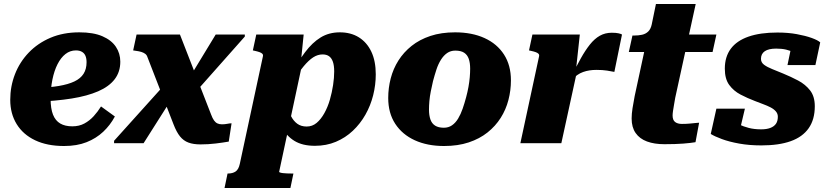

<svg xmlns="http://www.w3.org/2000/svg" viewBox="-20 -713 4125 956"><path d="M299 14Q215 14 155 -14.5Q95 -43 63 -95Q31 -147 31 -216Q31 -283 54.5 -343.5Q78 -404 123 -451Q168 -498 231.5 -525Q295 -552 375 -552Q445 -552 490 -532.5Q535 -513 557 -480Q579 -447 579 -406Q579 -355 551 -318.5Q523 -282 469 -258.5Q415 -235 337 -222.5Q259 -210 157 -206L161 -275Q226 -277 273 -285Q320 -293 350.5 -307.5Q381 -322 396 -345.5Q411 -369 411 -403Q411 -422 405.5 -435Q400 -448 388 -455Q376 -462 358 -462Q329 -462 306 -444Q283 -426 266.5 -393.5Q250 -361 241 -317Q232 -273 232 -221Q232 -172 244 -142Q256 -112 280 -98Q304 -84 340 -84Q374 -84 400 -98Q426 -112 446.5 -134.5Q467 -157 483 -183L552 -133Q529 -90 494 -57Q459 -24 411 -5Q363 14 299 14Z M957 -258 910 -304 1054 -541H1199V-531ZM548 0V-12L792 -283L844 -235L695 0ZM978 6Q943 6 918.5 -3Q894 -12 876.5 -33.5Q859 -55 844 -94L714 -429Q711 -439 703 -445Q695 -451 683.5 -454.5Q672 -458 656 -460L643 -462L660 -541H876L1031 -143Q1038 -124 1045.5 -113.5Q1053 -103 1062.5 -98.5Q1072 -94 1085 -94Q1099 -94 1111.5 -96.5Q1124 -99 1133 -99L1119 -8Q1091 -3 1054 1.5Q1017 6 978 6Z M1098 223 1113 151H1115Q1138 151 1153 141Q1168 131 1174 103L1289 -432Q1291 -440 1286.5 -445Q1282 -450 1272 -453.5Q1262 -457 1248 -460L1239 -462L1256 -541H1492L1477 -393L1488 -410L1370 142Q1369 144 1374.5 146Q1380 148 1389 149Q1398 150 1409.5 150.5Q1421 151 1433 151H1441L1426 223ZM1358 -173 1409 -190Q1417 -159 1429 -135Q1441 -111 1460 -97Q1479 -83 1507 -83Q1535 -83 1556.5 -101Q1578 -119 1595 -149.5Q1612 -180 1622.5 -216.5Q1633 -253 1638.5 -289.5Q1644 -326 1644 -357Q1644 -387 1637.5 -405.5Q1631 -424 1618.5 -433Q1606 -442 1586 -442Q1562 -442 1539.5 -427.5Q1517 -413 1492 -383Q1467 -353 1435 -307L1425 -338Q1463 -405 1499 -453Q1535 -501 1576.5 -526.5Q1618 -552 1672 -552Q1727 -552 1767 -527Q1807 -502 1829 -455.5Q1851 -409 1851 -343Q1851 -290 1838 -238.5Q1825 -187 1799.5 -142Q1774 -97 1737 -62Q1700 -27 1652.5 -7Q1605 13 1548 13Q1486 13 1446 -11.5Q1406 -36 1385 -78Q1364 -120 1358 -173Z M2301 -229Q2308 -255 2312.5 -280Q2317 -305 2319 -328Q2321 -351 2321 -371Q2321 -400 2314 -420Q2307 -440 2291 -450.5Q2275 -461 2247 -461Q2224 -461 2206.5 -449Q2189 -437 2175.5 -415.5Q2162 -394 2153 -366.5Q2144 -339 2136 -309Q2130 -283 2125 -258Q2120 -233 2118 -210Q2116 -187 2116 -167Q2116 -139 2123 -118.5Q2130 -98 2146.5 -87.5Q2163 -77 2190 -77Q2213 -77 2230.5 -89Q2248 -101 2261 -122.5Q2274 -144 2283.5 -171.5Q2293 -199 2301 -229ZM1913 -225Q1913 -275 1925.5 -323Q1938 -371 1964 -412Q1990 -453 2029.5 -484.5Q2069 -516 2123 -534Q2177 -552 2246 -552Q2330 -552 2392.5 -523.5Q2455 -495 2489.5 -441.5Q2524 -388 2524 -313Q2524 -263 2511.5 -215Q2499 -167 2473 -126Q2447 -85 2407.5 -53.5Q2368 -22 2314 -4Q2260 14 2191 14Q2108 14 2045.5 -14.5Q1983 -43 1948 -96.5Q1913 -150 1913 -225Z M2571 0H2775L2855 -367L2848 -366L2867 -541H2631L2614 -462L2623 -460Q2637 -457 2647 -453.5Q2657 -450 2661.5 -445Q2666 -440 2664 -432ZM3077 -541Q3073 -544 3060.5 -547Q3048 -550 3026 -550Q2993 -550 2966.5 -535Q2940 -520 2917 -491Q2894 -462 2872 -422.5Q2850 -383 2826 -333L2828 -316Q2841 -330 2854.5 -339.5Q2868 -349 2883.5 -354.5Q2899 -360 2915.5 -362.5Q2932 -365 2950 -365Q2980 -365 3002.5 -361.5Q3025 -358 3039 -355Z M3288 5Q3238 5 3201.5 -8.5Q3165 -22 3145 -50.5Q3125 -79 3125 -123Q3125 -146 3129.5 -174.5Q3134 -203 3140 -234L3202 -522L3286 -541H3547L3528 -454H3111L3129 -536H3136Q3159 -536 3177 -540Q3195 -544 3207.5 -556Q3220 -568 3225 -591L3246 -693H3444L3342 -226Q3339 -208 3336 -191Q3333 -174 3331 -160.5Q3329 -147 3329 -138Q3329 -115 3341.5 -105.5Q3354 -96 3375 -96Q3395 -96 3412.5 -97.5Q3430 -99 3443 -100.5Q3456 -102 3461 -102L3443 -5Q3420 -1 3382 2Q3344 5 3288 5Z M3771 11Q3711 11 3661 2Q3611 -7 3574.5 -20.5Q3538 -34 3519 -46L3547 -172H3689L3659 -45Q3639 -51 3630.5 -64Q3622 -77 3622.5 -91Q3623 -105 3630 -114Q3642 -104 3661.5 -93.5Q3681 -83 3708.5 -76Q3736 -69 3770 -69Q3797 -69 3815.5 -76Q3834 -83 3843.5 -96.5Q3853 -110 3853 -132Q3853 -147 3843 -158.5Q3833 -170 3816.5 -178.5Q3800 -187 3779.5 -194.5Q3759 -202 3739 -210Q3702 -224 3667.5 -242Q3633 -260 3611 -290Q3589 -320 3589 -371Q3589 -430 3618.5 -470Q3648 -510 3706.5 -530.5Q3765 -551 3851 -551Q3904 -551 3947.5 -543Q3991 -535 4021.5 -524Q4052 -513 4064 -502L4040 -389H3901L3922 -490Q3937 -491 3946.5 -480.5Q3956 -470 3959 -457Q3962 -444 3954 -436Q3944 -445 3929.5 -453Q3915 -461 3894 -466Q3873 -471 3845 -471Q3807 -471 3788 -458Q3769 -445 3769 -420Q3769 -402 3784.5 -390.5Q3800 -379 3825 -369Q3850 -359 3879 -347Q3918 -331 3954 -312Q3990 -293 4013.5 -263Q4037 -233 4037 -184Q4037 -118 4006.5 -74.5Q3976 -31 3917 -10Q3858 11 3771 11Z"/></svg>

Font: Roboto Serif 20pt ExtraBold
Style: Italic
Weight: 800
Italic angle: -10°
Version: Version 1.007